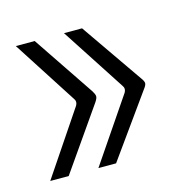

<svg xmlns="http://www.w3.org/2000/svg" viewBox="-62 -486 470 462"><g transform="rotate(-15 173.0 -254.5)"><path d="M285 -269Q291 -261 291.5 -256Q292 -251 285 -242L174 -87H130L238 -246Q243 -255 238 -262L134 -422H179ZM164 -269Q169 -261 169.5 -256Q170 -251 164 -242L56 -87H10L117 -246Q122 -255 117 -262L14 -422H61Z"/></g></svg>

Font: Gemunu Libre ExtraLight ExtraLight
Style: Regular
Weight: 250
Version: Version 1.100